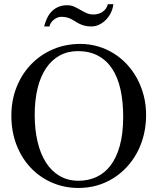

<svg xmlns="http://www.w3.org/2000/svg" viewBox="-20 -889 763 924"><path d="M683.1 -335Q683.1 -285.2 671.9 -239.5Q660.6 -193.8 639.9 -155Q619.1 -116.2 589.8 -84.7Q560.5 -53.2 524.4 -30.8Q488.3 -8.3 446.3 3.7Q404.3 15.6 357.9 15.6Q290.5 15.6 231.7 -9.5Q172.9 -34.7 128.9 -80.6Q85 -126.5 59.8 -190.7Q34.7 -254.9 34.7 -333Q34.7 -407.2 60.1 -470.5Q85.4 -533.7 130.1 -579.8Q174.8 -626 235.4 -651.9Q295.9 -677.7 366.7 -677.7Q410.2 -677.7 450.4 -666Q490.7 -654.3 525.9 -632.8Q561 -611.3 589.8 -580.6Q618.7 -549.8 639.4 -511.7Q660.2 -473.6 671.6 -429.2Q683.1 -384.8 683.1 -335ZM572.8 -322.3Q573.2 -397.9 560.1 -457.5Q546.9 -517.1 519.8 -558.1Q492.7 -599.1 451.9 -620.8Q411.1 -642.6 356 -643.1Q306.2 -643.1 267.3 -621.8Q228.5 -600.6 201.7 -560.8Q174.8 -521 160.9 -464.1Q147 -407.2 147 -335.9Q147 -265.6 160.6 -207.5Q174.3 -149.4 200.7 -107.7Q227.1 -65.9 266.4 -42.7Q305.7 -19.5 356.9 -19Q404.3 -19 443.8 -37.1Q483.4 -55.2 512 -92.5Q540.5 -129.9 556.4 -187Q572.3 -244.1 572.8 -322.3ZM525.4 -868.7Q523.4 -848.6 514.4 -829.3Q505.4 -810.1 491.2 -795.2Q477.1 -780.3 458.7 -771Q440.4 -761.7 419.4 -761.7Q401.4 -761.7 387.9 -765.1Q374.5 -768.6 363.8 -773.7Q353 -778.8 344 -784.9Q335 -791 325 -796.1Q314.9 -801.3 303 -804.7Q291 -808.1 274.9 -808.1Q265.1 -808.1 255.4 -804Q245.6 -799.8 237.8 -793.2Q230 -786.6 224.6 -778.3Q219.2 -770 218.3 -761.7H192.4Q197.8 -783.2 206.8 -802Q215.8 -820.8 229.2 -834.5Q242.7 -848.1 261.2 -856Q279.8 -863.8 303.2 -863.8Q322.3 -863.8 337.2 -856.9Q352.1 -850.1 366.5 -841.6Q380.9 -833 396 -826.2Q411.1 -819.3 430.2 -819.3Q441.9 -819.3 453.1 -822.5Q464.4 -825.7 473.6 -832Q482.9 -838.4 489.5 -847.7Q496.1 -856.9 499 -868.7Z"/></svg>

Font: Doulos SIL Compact
Style: Regular
Weight: 400
Designer: Walt Agee, Victor Gaultney, Peter Martin, Debbi Hosken
Foundry: SIL International
Version: Version 4.110; 2011; Maintenance release ; LnSpcTght